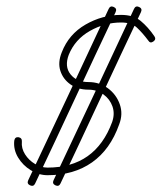

<svg xmlns="http://www.w3.org/2000/svg" viewBox="-20 -574 510 606"><path d="M419 -552Q430 -547 425 -536Q361 -401 298 -265.5Q235 -130 171 5Q166 16 155 11Q144 6 149 -5Q213 -140 276.5 -275.5Q340 -411 403 -546Q408 -557 419 -552ZM323 -546Q328 -557 339 -552Q350 -547 345 -536Q281 -401 218 -265.5Q155 -130 91 5Q91 5 91 5Q91 5 91 5Q86 16 75 11Q64 6 69 -5Q133 -140 196.5 -275.5Q260 -411 323 -546Q323 -546 323 -546Q323 -546 323 -546ZM464 -443Q454 -436 448 -446Q430 -470 412.5 -486.5Q395 -503 362 -503Q311 -503 264 -476.5Q217 -450 197 -401Q183 -364 202.5 -339.5Q222 -315 259 -315Q294 -315 320.5 -295.5Q347 -276 358 -245Q369 -214 356 -181Q328 -102 270.5 -61.5Q213 -21 130 -21Q103 -21 77.5 -36.5Q52 -52 37 -77Q22 -102 25 -130Q25 -130 25 -130Q25 -130 25 -130Q27 -142 38 -141Q50 -139 49 -127Q47 -106 59 -87Q71 -68 90.5 -56.5Q110 -45 130 -45Q281 -45 334 -189Q343 -215 335 -238Q327 -261 306.5 -276Q286 -291 259 -291Q226 -291 202.5 -307.5Q179 -324 170.5 -350.5Q162 -377 175 -409Q197 -466 250 -496.5Q303 -527 362 -527Q401 -527 424 -508Q447 -489 467 -460Q474 -450 464 -443Z"/></svg>

Font: FRB American Cursive Light
Style: Italic
Weight: 300
Italic angle: -25°
Version: Version 2.0;Modular Font Editor K font №1